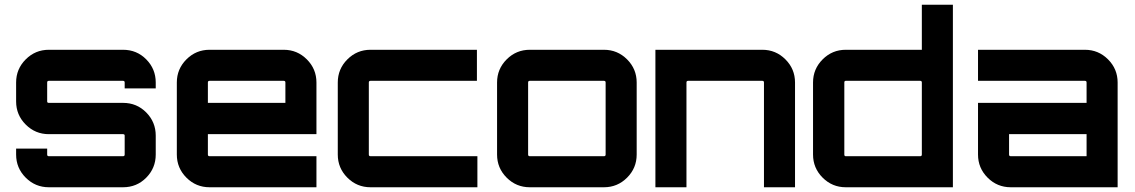

<svg xmlns="http://www.w3.org/2000/svg" viewBox="-20 -790 4788 810"><path d="M637 -442V-417H506V-442Q506 -449 499 -449H186Q179 -449 179 -442V-362Q179 -356 186 -356H499Q557 -356 597 -315.5Q637 -275 637 -218V-138Q637 -81 597 -40.5Q557 0 499 0H186Q129 0 88.5 -40.5Q48 -81 48 -138V-163H179V-138Q179 -131 186 -131H499Q506 -131 506 -138V-218Q506 -224 499 -224H186Q129 -224 88.5 -264.5Q48 -305 48 -362V-442Q48 -499 88.5 -539.5Q129 -580 186 -580H499Q557 -580 597 -539.5Q637 -499 637 -442Z M1177 -580Q1234 -580 1274.5 -539.5Q1315 -499 1315 -442V-224H857V-138Q857 -131 864 -131H1315V0H864Q807 0 766.5 -40.5Q726 -81 726 -138V-442Q726 -499 766.5 -539.5Q807 -580 864 -580ZM857 -356H1184V-442Q1184 -449 1177 -449H864Q857 -449 857 -442Z M1543 -131H1994V0H1543Q1486 0 1445.5 -40.5Q1405 -81 1405 -138V-442Q1405 -499 1445.5 -539.5Q1486 -580 1543 -580H1992V-449H1543Q1536 -449 1536 -442V-138Q1536 -131 1543 -131Z M2215 -580H2528Q2585 -580 2625.5 -539.5Q2666 -499 2666 -442V-138Q2666 -81 2625.5 -40.5Q2585 0 2528 0H2215Q2158 0 2117.5 -40.5Q2077 -81 2077 -138V-442Q2077 -499 2117.5 -539.5Q2158 -580 2215 -580ZM2528 -449H2215Q2208 -449 2208 -442V-138Q2208 -131 2215 -131H2528Q2535 -131 2535 -138V-442Q2535 -449 2528 -449Z M3196 -580Q3253 -580 3293.5 -539.5Q3334 -499 3334 -442V0H3203V-442Q3203 -449 3196 -449H2883Q2876 -449 2876 -442V0H2745V-580Z M3869 -770H4000V0H3548Q3491 0 3450.5 -40.5Q3410 -81 3410 -138V-442Q3410 -499 3450.5 -539.5Q3491 -580 3548 -580H3869ZM3548 -131H3862Q3869 -131 3869 -138V-442Q3869 -449 3862 -449H3548Q3542 -449 3542 -442V-138Q3542 -131 3548 -131Z M4557 -580Q4614 -580 4654.5 -539.5Q4695 -499 4695 -442V0H4244Q4187 0 4146.5 -40.5Q4106 -81 4106 -138V-356H4564V-442Q4564 -449 4557 -449H4106V-580ZM4564 -131V-224H4237V-138Q4237 -131 4244 -131Z"/></svg>

Font: Orbitron
Style: Bold
Weight: 700
Designer: Matt McInerney
Foundry: Matt McInerney
Version: Version 001.001